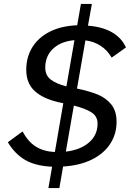

<svg xmlns="http://www.w3.org/2000/svg" viewBox="-20 -840 663 980"><path d="M575 -218Q575 -155 542 -105Q509 -55 447.5 -25Q386 5 302 10L283 120H227L246 11Q161 7 108.5 -23.5Q56 -54 20 -114L95 -169Q123 -117 162.5 -92Q202 -67 260 -64L303 -313L280 -318Q200 -336 157 -375.5Q114 -415 114 -484Q114 -549 145.5 -599.5Q177 -650 235.5 -679Q294 -708 374 -711L393 -820H449L429 -709Q577 -697 623 -598L550 -546Q505 -622 416 -634L373 -388Q435 -375 477.5 -358Q520 -341 547.5 -307.5Q575 -274 575 -218ZM319 -399 360 -635Q291 -629 251 -591.5Q211 -554 211 -495Q211 -455 239.5 -433.5Q268 -412 319 -399ZM478 -209Q478 -246 447.5 -266Q417 -286 357 -301L316 -66Q391 -75 434.5 -113Q478 -151 478 -209Z"/></svg>

Font: KoHo Medium
Style: Italic
Weight: 500
Italic angle: -10°
Designer: Cadson Demak & Katatrad Team
Foundry: Cadson Demak Co.,Ltd.
Version: Version 1.000